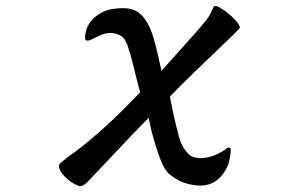

<svg xmlns="http://www.w3.org/2000/svg" viewBox="-20 -498 1040 655"><path d="M709.5 -475.6Q704.1 -465.3 700 -456.3Q695.8 -447.3 690.9 -439.5Q678.2 -420.4 620.6 -356.4L530.8 -256.3Q511.7 -346.2 500.5 -378.9Q485.4 -423.8 463.4 -445.8Q457 -452.6 449.7 -457.5Q430.2 -470.2 400.4 -470.2Q358.4 -470.2 333 -458Q307.6 -445.8 293.5 -429.4Q279.3 -413.1 274.9 -397Q270 -380.4 270 -372.1Q270 -363.8 272.5 -361.3Q274.4 -359.4 277.8 -359.4Q286.6 -359.4 299.8 -367.2Q315.4 -375 328.1 -380.1Q340.8 -385.3 357.4 -385.3Q374 -385.3 389.6 -377.4Q405.8 -369.1 414.6 -344.2Q425.3 -314 435.1 -273.2Q444.8 -232.4 458 -183.1Q377 -98.1 316.4 -45.4Q255.9 7.3 211.4 37.6Q189.9 54.7 185.5 59.1Q181.2 63.5 181.2 67.4Q181.2 78.6 189.5 90.8Q198.7 103.5 210.9 113.8Q223.1 124 235.6 130.6Q248 137.2 253.9 137.2Q263.7 137.2 278.3 123L428.7 -36.1Q456.1 -64.5 487.3 -96.2Q492.7 -66.4 499 -43Q522 42 540 73.2Q548.3 88.9 563.5 100.6Q578.6 112.3 596.2 120.6Q619.6 131.3 648.9 134.3Q656.7 135.3 664.1 135.3Q693.8 134.3 713.9 121.1Q733.9 107.4 745.6 88.4Q757.8 69.3 762.5 49.1Q767.1 28.8 767.1 14.6Q767.1 8.3 765.4 6.8Q763.7 5.4 762.2 5.4Q756.8 5.4 752 8.8Q747.1 12.2 744.1 15.1Q720.7 29.3 701.2 35.6Q681.2 41.5 664.1 41.5Q636.7 41.5 622.1 26.4Q605.5 8.8 598.1 -9.8Q592.8 -22.5 590.3 -32.2Q574.2 -91.8 559.6 -168.5Q599.6 -210 641.6 -250.5Q763.7 -367.2 774.7 -378.2Q785.6 -389.2 790 -393.6Q797.4 -402.3 798.3 -404.3Q798.3 -407.2 795.4 -412.6Q785.6 -430.2 757.8 -452.6Q747.1 -461.4 739.3 -466.3Q731.4 -471.2 725.3 -474.4Q719.2 -477.5 715.3 -477.5Q711.4 -477.5 709.5 -475.6Z"/></svg>

Font: Bakudai
Style: Light
Weight: 300
Version: Version 1.48